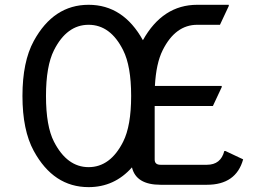

<svg xmlns="http://www.w3.org/2000/svg" viewBox="-20 -767 1054 797"><path d="M646.5 0Q544.9 0 527.8 -72.3Q455.1 9.8 347.7 9.8Q202.1 9.8 120.1 -140.6Q73.2 -226.6 73.2 -368.7Q73.2 -510.7 120.1 -596.7Q202.1 -747.1 347.7 -747.1Q491.7 -747.1 573.2 -600.1Q655.3 -747.1 798.8 -747.1H929.7V-742.2L893.1 -664.1H798.8Q708 -664.1 655.3 -558.6Q627.9 -503.9 623 -410.2H900.4V-405.3L863.8 -327.1H622.1V-104.5Q622.1 -83 646.5 -83H838.9Q896.5 -83 911.1 -140.1H916L989.3 -105.5Q960 0 838.9 0ZM170.9 -368.7Q170.9 -243.2 204.1 -178.7Q258.3 -73.2 347.7 -73.2Q438 -73.2 491.2 -178.7Q524.4 -244.6 524.4 -368.7Q524.4 -492.7 491.2 -558.6Q438.5 -664.1 347.7 -664.1Q257.3 -664.1 204.1 -558.6Q170.9 -492.7 170.9 -368.7Z"/></svg>

Font: Nova Oval
Style: Book
Weight: 400
Version: Version 2.000